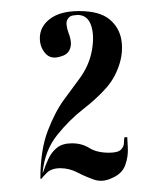

<svg xmlns="http://www.w3.org/2000/svg" viewBox="-20 -721 303 347"><path d="M90 -619Q101 -622 105 -629.5Q109 -637 108 -645.5Q107 -654 104 -661Q98 -678 101.5 -685Q105 -692 111.5 -693Q118 -694 120 -694Q138 -694 144.5 -675.5Q151 -657 146 -629.5Q141 -602 123 -578Q113 -564 96.5 -542Q80 -520 66.5 -485Q53 -450 53 -398H55Q56 -400 64.5 -408.5Q73 -417 89 -417Q105 -417 119.5 -409.5Q134 -402 149.5 -396.5Q165 -391 182 -399Q201 -407 206.5 -423Q212 -439 211 -454Q210 -469 210 -473H205Q204 -469 204 -462.5Q204 -456 198.5 -450.5Q193 -445 177 -445Q155 -445 141.5 -453.5Q128 -462 110 -462Q93 -462 83 -454Q73 -446 67.5 -434Q62 -422 58 -410L57 -409Q61 -449 83 -476.5Q105 -504 130 -523.5Q155 -543 170 -560Q186 -577 194.5 -601Q203 -625 199.5 -648Q196 -671 178 -686Q160 -701 123 -701Q89 -701 70.5 -687Q52 -673 52 -652Q52 -636 62 -624.5Q72 -613 90 -619Z"/></svg>

Font: Emberly Black
Style: Regular
Weight: 900
Designer: Rajesh Rajput
Foundry: Rajesh Rajput
Version: Version 1.000